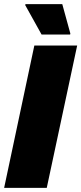

<svg xmlns="http://www.w3.org/2000/svg" viewBox="-28 -908 393 928"><path d="M-8 0 138 -688H345L198 0ZM173 -741 94 -883 95 -888H273L312 -746L311 -741Z"/></svg>

Font: Saira Semi Condensed Black
Style: Italic
Weight: 900
Width: 4
Italic angle: -12°
Designer: Hector Gatti with collaboration of the Omnibus-Type team
Foundry: Omnibus-Type
Version: Version 1.001; ttfautohint (v1.8)